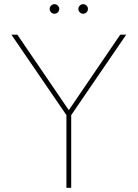

<svg xmlns="http://www.w3.org/2000/svg" viewBox="-20 -892 654 912"><path d="M34.1 -727.3H62.5L305.4 -370.7H308.2L551.1 -727.3H579.5L318.2 -345.2V0H295.5V-345.2ZM238.6 -826.7Q229.4 -826.7 222.7 -833.5Q215.9 -840.2 215.9 -849.4Q215.9 -858.7 222.7 -865.4Q229.4 -872.2 238.6 -872.2Q247.9 -872.2 254.6 -865.4Q261.4 -858.7 261.4 -849.4Q261.4 -840.2 254.6 -833.5Q247.9 -826.7 238.6 -826.7ZM375 -826.7Q365.8 -826.7 359 -833.5Q352.3 -840.2 352.3 -849.4Q352.3 -858.7 359 -865.4Q365.8 -872.2 375 -872.2Q384.2 -872.2 391 -865.4Q397.7 -858.7 397.7 -849.4Q397.7 -840.2 391 -833.5Q384.2 -826.7 375 -826.7Z"/></svg>

Font: Inter Thin BETA
Style: Regular
Weight: 100
Designer: Rasmus Andersson
Foundry: rsms
Version: Version 3.011;git-f93a4a705